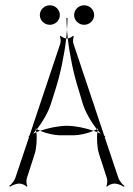

<svg xmlns="http://www.w3.org/2000/svg" viewBox="-20 -696 506 728"><path d="M261 -639C261 -619 278 -602 299 -602C320 -602 337 -619 337 -639C337 -659 320 -676 299 -676C278 -676 261 -659 261 -639ZM131 -639C131 -619 148 -602 169 -602C190 -602 207 -619 207 -639C207 -659 190 -676 169 -676C148 -676 131 -659 131 -639ZM15 9 18 12C25 7 41 0 53 0C62 0 77 6 81 12L84 9C80 4 79 -13 82 -21L112 -114C118 -133 121 -169 118 -195C113 -193 109 -191 105 -189C109 -193 112 -197 116 -202C116 -204 116 -207 115 -209C117 -208 118 -207 120 -206C142 -234 163 -271 173 -302L190 -356C209 -415 224 -488 231 -550C223 -551 213 -557 210 -560L207 -558C210 -553 211 -539 209 -532L92 -182C91 -181 89 -180 88 -179L90 -176L38 -21C34 -10 23 4 15 9ZM231 -550H237C236 -561 235 -573 234 -583C233 -573 232 -561 231 -550ZM232 -628C232 -615 233 -599 234 -583C235 -599 236 -615 236 -628ZM237 -550C244 -488 259 -415 278 -356L294 -302C304 -271 325 -234 347 -206C349 -207 350 -208 352 -209C351 -207 351 -204 351 -202C355 -197 358 -193 362 -189C358 -191 354 -193 349 -195C346 -169 349 -133 355 -114L385 -21C388 -13 387 4 383 9L386 12C390 6 405 0 414 0C426 0 442 7 449 12L452 9C444 4 433 -10 429 -21L377 -176L379 -179C378 -180 376 -181 375 -182L258 -532C256 -539 257 -553 260 -558L257 -560C254 -557 244 -551 237 -550ZM116 -202C116 -200 118 -198 118 -195C122 -197 127 -198 132 -200L120 -206ZM132 -200C155 -190 188 -183 207 -183H260C280 -183 312 -190 335 -200C303 -211 264 -219 234 -219C203 -219 164 -211 132 -200ZM335 -200C340 -198 345 -197 349 -195C349 -198 351 -200 351 -202L347 -206Z"/></svg>

Font: Armata Saber
Style: Rg
Weight: 400
Designer: Jasper
Foundry: Cannot Into Space Fonts
Version: Version 0.970